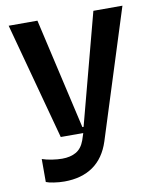

<svg xmlns="http://www.w3.org/2000/svg" viewBox="-84 -612 734 883"><g transform="rotate(-10 283.0 -170.0)"><path d="M145.6 204.5Q121.8 204.5 96.6 200.6Q71.4 196.7 60.4 191.8V84.5Q80.6 91.6 106.7 95.5Q132.8 99.4 153.4 99.4Q192.5 99.4 218.9 84.2Q245.4 68.9 258.5 32.7L269.2 0H164.1L17 -545.5H151.3L269.9 -27.7H275.6L412.6 -545.5H548.3L358 54.7Q333.8 129.6 280 167.1Q226.2 204.5 145.6 204.5Z"/></g></svg>

Font: Riot Sans
Style: Regular
Weight: 400
Designer: Rasmus Andersson
Foundry: rsms
Version: Version 3.005